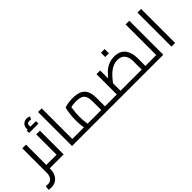

<svg xmlns="http://www.w3.org/2000/svg" viewBox="11 -1707 2865 2865"><g transform="rotate(-45 1443.5 -274.5)"><path d="M172 0V-71H300V0ZM9 221Q-4 221 -18.5 219.5Q-33 218 -47 217L-38 146Q-24 147 -12 148.5Q0 150 9 150Q56 150 85 114.5Q114 79 114 16V-500H192V16Q192 77 168.5 123.5Q145 170 104 195.5Q63 221 9 221ZM300 0V-71Q306 -71 310 -68.5Q314 -66 316 -61.5Q318 -57 319 -50.5Q320 -44 320 -36Q320 -28 319 -21Q318 -14 316 -9.5Q314 -5 310 -2.5Q306 0 300 0Z M300 0V-71H444L408 -42V-500H486V0ZM300 0Q294 0 290 -2.5Q286 -5 284 -9.5Q282 -14 281 -21Q280 -28 280 -36Q280 -47 281.5 -54.5Q283 -62 287.5 -66.5Q292 -71 300 -71ZM400 -590Q384 -610 375.5 -629Q367 -648 367 -669Q367 -698 381.5 -721Q396 -744 420 -757Q444 -770 472 -770Q488 -770 504 -765.5Q520 -761 532 -753L506 -708Q498 -713 490.5 -714.5Q483 -716 475 -716Q452 -716 438.5 -703Q425 -690 425 -669Q425 -656 430.5 -644Q436 -632 447 -618ZM348 -590V-643H545V-590Z M740 0V-71H862V0ZM663 0V-717H740V0ZM862 0V-71Q868 -71 872 -68.5Q876 -66 878 -61.5Q880 -57 881 -50.5Q882 -44 882 -36Q882 -28 881 -21Q880 -14 878 -9.5Q876 -5 872 -2.5Q868 0 862 0Z M1429 0V-71H1537V0ZM862 0V-71H1409L1351 -30V-245Q1351 -315 1335 -355Q1319 -395 1280.5 -412Q1242 -429 1176 -429Q1134 -429 1092.5 -423Q1051 -417 1028 -407L1075 -455Q1069 -431 1063 -394.5Q1057 -358 1053 -316Q1049 -274 1049 -232Q1049 -189 1053 -148Q1057 -107 1062 -77Q1067 -47 1070 -35L996 -14Q992 -27 986.5 -59Q981 -91 976.5 -136Q972 -181 972 -232Q972 -281 976.5 -327.5Q981 -374 987.5 -412Q994 -450 1000 -473Q1022 -482 1070 -491Q1118 -500 1176 -500Q1260 -500 1316.5 -475Q1373 -450 1401 -394.5Q1429 -339 1429 -245V0ZM862 0Q856 0 852 -2.5Q848 -5 846 -9.5Q844 -14 843 -21Q842 -28 842 -36Q842 -47 843.5 -54.5Q845 -62 849.5 -66.5Q854 -71 862 -71ZM1537 0V-71Q1543 -71 1547 -68.5Q1551 -66 1553 -61.5Q1555 -57 1556 -50.5Q1557 -44 1557 -36Q1557 -28 1556 -21Q1555 -14 1553 -9.5Q1551 -5 1547 -2.5Q1543 0 1537 0Z M2282 0V-71H2390V0ZM1537 0V-71H2276L2204 -6V-241Q2204 -304 2186.5 -345.5Q2169 -387 2134.5 -408Q2100 -429 2048 -429Q2004 -429 1966.5 -414.5Q1929 -400 1897 -376.5Q1865 -353 1837.5 -324.5Q1810 -296 1787 -267Q1764 -238 1745 -214L1720 -285Q1745 -316 1770.5 -347Q1796 -378 1824 -405.5Q1852 -433 1885.5 -454Q1919 -475 1959 -487.5Q1999 -500 2049 -500Q2120 -500 2165.5 -476Q2211 -452 2236.5 -412.5Q2262 -373 2272 -328Q2282 -283 2282 -241V0ZM1679 -71V-500H1757V-71ZM1537 0Q1531 0 1527 -2.5Q1523 -5 1521 -9.5Q1519 -14 1518 -21Q1517 -28 1517 -36Q1517 -47 1518.5 -54.5Q1520 -62 1524.5 -66.5Q1529 -71 1537 -71ZM2390 0V-71Q2396 -71 2400 -68.5Q2404 -66 2406 -61.5Q2408 -57 2409 -50.5Q2410 -44 2410 -36Q2410 -28 2409 -21Q2408 -14 2406 -9.5Q2404 -5 2400 -2.5Q2396 0 2390 0ZM1952 -589V-679H2030V-589Z M2511 0V-717H2589V0ZM2390 0V-71H2511V0ZM2390 0Q2384 0 2380 -2.5Q2376 -5 2374 -9.5Q2372 -14 2371 -21Q2370 -28 2370 -36Q2370 -47 2371.5 -54.5Q2373 -62 2377.5 -66.5Q2382 -71 2390 -71Z M2761 0V-717H2838V0Z"/></g></svg>

Font: Cairo Play
Style: Regular
Weight: 400
Designer: Mohamed Gaber, Accademia di Belle Arti di Urbino
Foundry: Kief Type Foundry, Accademia di Belle Arti di Urbino
Version: Version 3.119